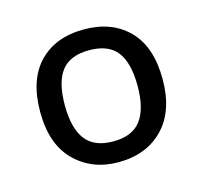

<svg xmlns="http://www.w3.org/2000/svg" viewBox="-62 -789 500 474"><g transform="rotate(-15 188.0 -552.5)"><path d="M345 -553Q345 -472 302 -427.5Q259 -383 187 -383Q120 -383 76 -426.5Q32 -470 32 -553Q32 -635 74 -678.5Q116 -722 189 -722Q260 -722 302.5 -679Q345 -636 345 -553ZM95 -553Q95 -495 117 -465.5Q139 -436 188 -436Q237 -436 259 -465.5Q281 -495 281 -553Q281 -612 259 -640.5Q237 -669 188 -669Q139 -669 117 -640.5Q95 -612 95 -553Z"/></g></svg>

Font: Noto Music
Style: Regular
Weight: 400
Designer: Monotype Design Team, Benjamin Yang
Foundry: Monotype Imaging Inc.
Version: Version 2.002; ttfautohint (v1.8.4.7-5d5b)